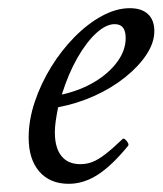

<svg xmlns="http://www.w3.org/2000/svg" viewBox="-20 -436 397 469"><path d="M148 13Q102 13 76 -17Q50 -47 50 -100Q50 -143 65 -187.5Q80 -232 105 -272.5Q130 -313 162 -345.5Q194 -378 229 -397Q264 -416 297 -416Q326 -416 341.5 -401.5Q357 -387 357 -360Q357 -332 338 -303Q319 -274 286 -247.5Q253 -221 211 -202Q169 -183 122 -174Q118 -154 116 -139.5Q114 -125 114 -113Q114 -75 130 -55Q146 -35 176 -35Q192 -35 206 -40.5Q220 -46 237.5 -59.5Q255 -73 279 -96Q281 -99 285 -96Q289 -93 292 -88Q295 -83 293 -80Q253 -31 218.5 -9Q184 13 148 13ZM131 -205Q176 -215 211 -236Q246 -257 266.5 -285Q287 -313 287 -343Q287 -360 280.5 -368.5Q274 -377 260 -377Q239 -377 215 -355Q191 -333 169 -294.5Q147 -256 131 -205Z"/></svg>

Font: Junicode VF
Style: Italic
Weight: 400
Italic angle: -11°
Designer: Peter S. Baker
Version: Version 2.209